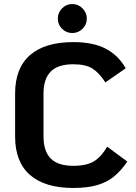

<svg xmlns="http://www.w3.org/2000/svg" viewBox="-20 -921 677 953"><path d="M55 -243V-457Q55 -583 129 -647.5Q203 -712 344 -712Q442 -712 504.5 -679.5Q567 -647 604 -582L503 -512Q472 -560 438.5 -581Q405 -602 344 -602Q267 -602 231.5 -565.5Q196 -529 196 -457V-243Q196 -171 231.5 -134.5Q267 -98 344 -98Q410 -98 446.5 -120.5Q483 -143 512 -193L612 -119Q580 -73 546 -45Q512 -17 463.5 -2.5Q415 12 344 12Q203 12 129 -52.5Q55 -117 55 -243ZM267 -829Q267 -858 288 -879.5Q309 -901 339 -901Q368 -901 389.5 -879.5Q411 -858 411 -829Q411 -799 389.5 -778Q368 -757 339 -757Q309 -757 288 -778Q267 -799 267 -829Z"/></svg>

Font: KoHo
Style: Bold
Weight: 700
Designer: Cadson Demak & Katatrad Team
Foundry: Cadson Demak Co.,Ltd.
Version: Version 1.000; ttfautohint (v1.6)